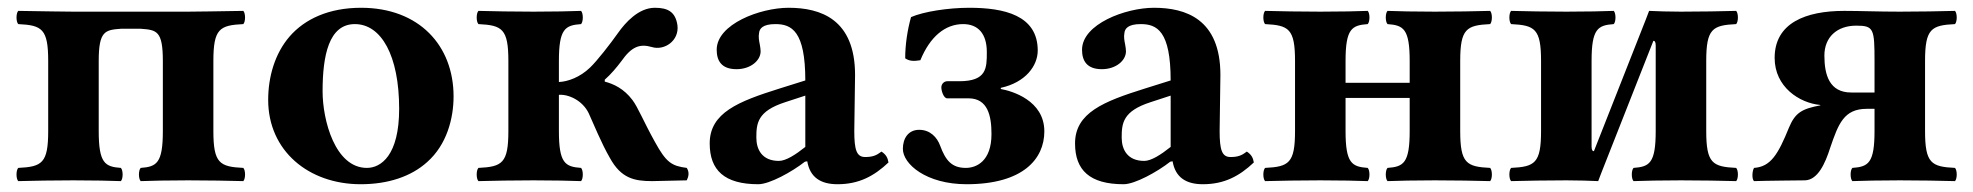

<svg xmlns="http://www.w3.org/2000/svg" viewBox="-20 -464 5077 494"><path d="M342 -390C383 -387 399 -385 399 -307V-127C399 -44 383 -35 342 -32C336 -26 336 -4 342 2C365 1 416 0 464 0C519 0 564 1 606 2C612 -4 612 -26 606 -32C545 -35 529 -44 529 -127V-307C529 -390 545 -399 606 -402C612 -408 612 -430 606 -436C563 -435 464 -434 464 -434H169C169 -434 70 -435 27 -436C21 -430 21 -408 27 -402C88 -399 104 -390 104 -307V-127C104 -44 88 -35 27 -32C21 -26 21 -4 27 2C69 1 114 0 169 0C217 0 268 1 291 2C297 -4 297 -26 291 -32C250 -35 234 -44 234 -127V-307C234 -384 250 -387 291 -390Z M670 -207C670 -76 774 10 908 10C979 10 1038 -10 1079 -47C1130 -92 1147 -160 1147 -216C1147 -347 1058 -444 909 -444C826 -444 764 -415 725 -370C687 -326 670 -266 670 -207ZM893 -402C961 -402 1007 -321 1007 -184C1007 -64 960 -32 924 -32C842 -32 810 -155 810 -229C810 -321 826 -402 893 -402Z M1418 -220C1442 -222 1479 -206 1495 -172C1507 -146 1527 -96 1549 -58C1578 -5 1612 2 1658 2L1747 0C1752 -10 1754 -21 1747 -32C1708 -37 1694 -46 1665 -99C1635 -153 1622 -187 1607 -207C1585 -236 1559 -248 1536 -254V-259C1552 -273 1567 -291 1579 -307C1605 -344 1626 -352 1657 -343C1689 -333 1728 -359 1723 -399C1718 -433 1699 -444 1665 -444C1623 -444 1589 -406 1570 -379C1551 -352 1516 -307 1498 -290C1472 -265 1441 -254 1418 -253V-307C1418 -390 1434 -399 1475 -402C1481 -408 1481 -430 1475 -436C1453 -435 1401 -434 1353 -434C1298 -434 1254 -435 1211 -436C1205 -430 1205 -408 1211 -402C1272 -399 1288 -390 1288 -307V-127C1288 -44 1272 -35 1211 -32C1205 -26 1205 -4 1211 2C1253 1 1298 0 1353 0C1401 0 1452 1 1475 2C1481 -4 1481 -26 1475 -32C1434 -35 1418 -44 1418 -127Z M2057 -49C2064 -8 2091 10 2135 10C2190 10 2229 -11 2266 -46C2264 -58 2260 -66 2248 -74C2235 -64 2225 -60 2206 -60C2184 -60 2178 -78 2178 -127L2180 -271C2180 -415 2091 -444 2009 -444C1936 -444 1824 -402 1824 -336C1824 -308 1836 -286 1875 -286C1911 -286 1937 -308 1937 -332C1937 -337 1936 -343 1935 -349C1933 -359 1931 -369 1933 -379C1934 -390 1942 -402 1975 -402C2017 -402 2052 -384 2052 -257L1985 -236C1880 -203 1806 -174 1806 -95C1806 -26 1844 10 1931 10C1960 10 2018 -22 2051 -48ZM2052 -218V-86C2027 -66 2002 -50 1984 -50C1941 -50 1926 -79 1926 -110C1926 -147 1929 -178 2000 -201Z M2467 10C2612 10 2667 -55 2667 -126C2667 -206 2583 -230 2555 -235V-238C2619 -252 2650 -295 2650 -334C2650 -425 2563 -444 2474 -444C2419 -444 2356 -434 2324 -420C2315 -388 2309 -350 2309 -314C2319 -307 2330 -306 2348 -309C2373 -370 2412 -402 2458 -402C2496 -402 2519 -378 2519 -330C2519 -289 2519 -255 2448 -255H2417C2410 -255 2402 -249 2402 -239C2402 -230 2408 -211 2417 -211H2472C2522 -211 2531 -165 2531 -119C2531 -49 2492 -32 2465 -32C2429 -32 2413 -51 2399 -89C2391 -111 2373 -130 2345 -130C2317 -130 2303 -108 2303 -81C2303 -42 2363 10 2467 10Z M2997 -49C3004 -8 3031 10 3075 10C3130 10 3169 -11 3206 -46C3204 -58 3200 -66 3188 -74C3175 -64 3165 -60 3146 -60C3124 -60 3118 -78 3118 -127L3120 -271C3120 -415 3031 -444 2949 -444C2876 -444 2764 -402 2764 -336C2764 -308 2776 -286 2815 -286C2851 -286 2877 -308 2877 -332C2877 -337 2876 -343 2875 -349C2873 -359 2871 -369 2873 -379C2874 -390 2882 -402 2915 -402C2957 -402 2992 -384 2992 -257L2925 -236C2820 -203 2746 -174 2746 -95C2746 -26 2784 10 2871 10C2900 10 2958 -22 2991 -48ZM2992 -218V-86C2967 -66 2942 -50 2924 -50C2881 -50 2866 -79 2866 -110C2866 -147 2869 -178 2940 -201Z M3607 -307V-251H3442V-307C3442 -390 3458 -399 3499 -402C3505 -408 3505 -430 3499 -436C3477 -435 3425 -434 3377 -434C3322 -434 3278 -435 3235 -436C3229 -430 3229 -408 3235 -402C3296 -399 3312 -390 3312 -307V-127C3312 -44 3296 -35 3235 -32C3229 -26 3229 -4 3235 2C3277 1 3322 0 3377 0C3425 0 3476 1 3499 2C3505 -4 3505 -26 3499 -32C3458 -35 3442 -44 3442 -127V-212H3607V-127C3607 -44 3591 -35 3550 -32C3544 -26 3544 -4 3550 2C3573 1 3624 0 3672 0C3727 0 3772 1 3814 2C3820 -4 3820 -26 3814 -32C3753 -35 3737 -44 3737 -127V-307C3737 -390 3753 -399 3814 -402C3820 -408 3820 -430 3814 -436C3771 -435 3727 -434 3672 -434C3624 -434 3572 -435 3550 -436C3544 -430 3544 -408 3550 -402C3591 -399 3607 -390 3607 -307Z M4081 -75C4078 -75 4075 -77 4075 -87V-307C4075 -390 4091 -399 4132 -402C4138 -408 4138 -430 4132 -436C4109 -435 4058 -434 4010 -434C3955 -434 3910 -435 3868 -436C3862 -430 3862 -408 3868 -402C3929 -399 3945 -390 3945 -307V-127C3945 -44 3929 -35 3868 -32C3862 -26 3862 -4 3868 2C3911 1 3955 0 4010 0C4042 0 4070 1 4092 2C4095 -6 4097 -11 4100 -19L4234 -359C4237 -359 4240 -357 4240 -347V-127C4240 -44 4224 -35 4183 -32C4177 -26 4177 -4 4183 2C4206 1 4257 0 4305 0C4360 0 4405 1 4447 2C4453 -4 4453 -26 4447 -32C4386 -35 4370 -44 4370 -127V-307C4370 -390 4386 -399 4447 -402C4453 -408 4453 -430 4447 -436C4404 -435 4360 -434 4305 -434C4273 -434 4245 -435 4223 -436C4220 -428 4218 -423 4215 -415Z M4664 -193C4616 -184 4599 -174 4583 -136C4555 -67 4536 -35 4493 -32C4488 -24 4487 -3 4493 2C4516 1 4624 0 4624 0C4657 -1 4676 -43 4689 -84C4710 -145 4724 -184 4783 -184H4803V-127C4803 -44 4787 -35 4746 -32C4740 -26 4740 -4 4746 2C4769 1 4820 0 4868 0C4923 0 4968 1 5010 2C5016 -4 5016 -26 5010 -32C4949 -35 4933 -44 4933 -127V-307C4933 -390 4949 -399 5010 -402C5016 -408 5016 -430 5010 -436C4967 -435 4923 -434 4868 -434C4812 -434 4766 -436 4725 -436C4626 -436 4546 -405 4546 -315C4546 -240 4610 -199 4663 -194ZM4803 -226H4743C4687 -226 4674 -271 4674 -321C4674 -368 4706 -398 4756 -398C4801 -398 4803 -390 4803 -307Z"/></svg>

Font: Libertinus Serif
Style: Bold
Weight: 700
Designer: Philipp H. Poll, Khaled Hosny
Foundry: Caleb Maclennan
Version: Version 7.050;RELEASE